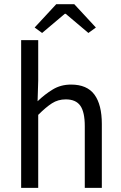

<svg xmlns="http://www.w3.org/2000/svg" viewBox="-20 -906 584 926"><path d="M82 0V-712.4H164.3V-517.6L161.3 -417.7Q195.5 -450.8 234.3 -474.4Q273 -498.1 322.7 -498.1Q400 -498.1 435.6 -449.5Q471.1 -401 471.1 -308V0H388.9V-297.4Q388.9 -365.6 367.4 -396.1Q345.9 -426.7 297.2 -426.7Q259.9 -426.7 230.6 -407.8Q201.3 -389 164.3 -352V0ZM183.1 -747 147.1 -773.3 251.3 -885.8H338.2L442.4 -773.3L406.3 -747L296.7 -839.6H292.7Z"/></svg>

Font: Source Sans 3 Variable
Style: Regular
Weight: 200
Designer: Paul D. Hunt
Foundry: Adobe Systems Incorporated
Version: Version 3.026